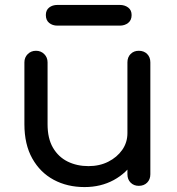

<svg xmlns="http://www.w3.org/2000/svg" viewBox="-20 -754 720 779"><path d="M323 5Q253 5 198 -24.5Q143 -54 111 -111Q79 -168 79 -250V-501Q79 -521 92.5 -534.5Q106 -548 126 -548Q146 -548 159.5 -534.5Q173 -521 173 -501V-250Q173 -192 195 -154.5Q217 -117 254.5 -98.5Q292 -80 339 -80Q384 -80 419.5 -98Q455 -116 476 -146Q497 -176 497 -214H557Q556 -152 525 -102Q494 -52 441.5 -23.5Q389 5 323 5ZM543 0Q523 0 510 -13Q497 -26 497 -47V-501Q497 -522 510 -535Q523 -548 543 -548Q564 -548 577 -535Q590 -522 590 -501V-47Q590 -26 577 -13Q564 0 543 0ZM213 -650Q193 -650 179.5 -661Q166 -672 166 -693Q166 -713 179.5 -723.5Q193 -734 213 -734H466Q486 -734 500 -723.5Q514 -713 514 -693Q514 -672 500 -661Q486 -650 466 -650Z"/></svg>

Font: Comfortaa SemiBold
Style: Regular
Weight: 600
Designer: Johan Aakerlund
Foundry: Johan Aakerlund
Version: Version 3.104; ttfautohint (v1.8.1.43-b0c9)